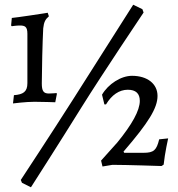

<svg xmlns="http://www.w3.org/2000/svg" viewBox="-20 -698 753 813"><path d="M111 95C111 95 236 -100 326 -245C414 -386 588 -645 588 -645L583 -659L544 -678L288 -275C199 -135 68 64 68 64L73 76ZM35 -260C35 -260 89 -267 126 -267C158 -267 214 -265 214 -265L221 -301L219 -304C219 -304 202 -302 187 -302C164 -302 157 -313 157 -345C157 -397 160 -522 163 -578C166 -605 172 -616 187 -629L182 -644C181 -644 167 -641 104 -632C73 -627 38 -623 30 -622L27 -590L30 -587C30 -587 50 -590 63 -590C85 -590 96 -586 96 -555V-346C96 -309 78 -298 39 -295ZM408 -18 414 7 456 0C514 0 664 5 664 5L673 -1C678 -50 692 -112 692 -112L654 -108C643 -62 631 -51 588 -51H506L503 -56C610 -180 647 -241 647 -292C647 -343 604 -377 539 -377C492 -377 438 -342 412 -297L422 -256H429C453 -296 485 -318 521 -318C555 -318 572 -302 572 -271C572 -230 539 -171 477 -95Z"/></svg>

Font: Alegreya SC
Style: Regular
Weight: 400
Designer: Juan Pablo del Peral
Foundry: Huerta Tipografica
Version: Version 2.007;PS 002.007;hotconv 1.0.88;makeotf.lib2.5.64775